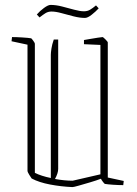

<svg xmlns="http://www.w3.org/2000/svg" viewBox="-20 -752 558 782"><path d="M92 -570 27 -584 29 -601Q46 -601 70.5 -599.5Q95 -598 107 -596Q109 -595 115.5 -586Q122 -577 122 -574V-48Q148 -35 187 -27V-529Q187 -537 189.5 -554Q192 -571 199 -591H217V-64Q217 -47 204 -23Q243 -16 276 -16L389 -42V-569L322 -572V-589Q328 -590 345 -593Q362 -596 378.5 -598.5Q395 -601 398 -601Q400 -601 409.5 -591.5Q419 -582 419 -579V-29L484 -15L482 2Q463 2 441 0.5Q419 -1 407 -3Q405 -4 399.5 -11Q394 -18 391 -24Q373 -17 347.5 -9.5Q322 -2 301 4Q280 10 275 10Q229 8 184 -0.5Q139 -9 109 -25Q107 -27 99.5 -39.5Q92 -52 92 -55ZM326 -679Q305 -679 279.5 -685.5Q254 -692 230.5 -698.5Q207 -705 190 -705Q176 -705 165.5 -698.5Q155 -692 141 -681L130 -693Q142 -707 159 -719.5Q176 -732 186 -732Q208 -732 233 -725.5Q258 -719 282 -712.5Q306 -706 322 -706Q336 -706 347 -712.5Q358 -719 371 -730L382 -718Q370 -705 353.5 -692Q337 -679 326 -679Z"/></svg>

Font: Grenze Gotisch Thin
Style: Regular
Weight: 100
Designer: Renata Polastri
Foundry: Omnibus-Type
Version: Version 1.001